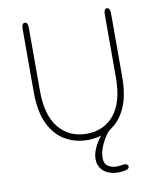

<svg xmlns="http://www.w3.org/2000/svg" viewBox="-89 -690 797 956"><g transform="rotate(-10 309.5 -211.5)"><path d="M431 196Q404.5 196 381.8 186.8Q359 177.5 345 158.5Q331 139.5 331 110.5Q331 89.5 340 66Q349 42.5 362.5 22.2Q376 2 390 -10.8Q404 -23.5 414 -23.5H431Q419 -15.5 404 6.8Q389 29 377.8 57.2Q366.5 85.5 366.5 111.5Q366.5 140.5 385.2 153Q404 165.5 427.5 165.5Q434.5 165.5 441.5 164.8Q448.5 164 455 163Q458.5 162 461.8 161.8Q465 161.5 467.5 161.5Q476.5 161.5 481.8 165.5Q487 169.5 487 175.5Q487 188 467.8 192Q448.5 196 431 196ZM310 10.5Q247.5 10.5 196.8 -18.8Q146 -48 116 -110Q86 -172 86 -270.5V-590.5Q86 -619 102 -619Q117.5 -619 117.5 -590.5V-272.5Q117.5 -147.5 170.2 -84.2Q223 -21 310 -21Q398 -21 449.8 -84.2Q501.5 -147.5 501.5 -272.5V-590.5Q501.5 -619 517 -619Q533 -619 533 -590.5V-270.5Q533 -172 503.5 -110Q474 -48 423.5 -18.8Q373 10.5 310 10.5Z"/></g></svg>

Font: Sono ExtraLight Monospace ExtraLight
Style: Regular
Weight: 250
Version: Version 2.112